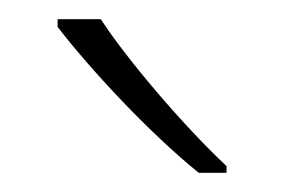

<svg xmlns="http://www.w3.org/2000/svg" viewBox="-20 -786 296 200"><path d="M85 -766H40V-758C73 -715 135 -648 187 -606H216V-613C173 -653 113 -723 85 -766Z"/></svg>

Font: Noto Sans Myanmar UI ExtraLight
Style: Regular
Weight: 200
Designer: Monotype Design Team
Foundry: Monotype Imaging Inc.
Version: Version 2.103